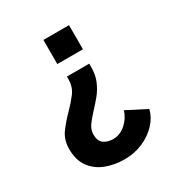

<svg xmlns="http://www.w3.org/2000/svg" viewBox="-167 -618 884 941"><g transform="rotate(-30 275.0 -147.0)"><path d="M359 -363.5H214V-500H359ZM350.5 -287V-268Q350.5 -224 336 -189.8Q321.5 -155.5 299.2 -128.2Q277 -101 255 -78Q230.5 -52 212.5 -27.5Q194.5 -3 194.5 24.5Q194.5 62 216 77Q237.5 92 268.5 92Q307 92 339 64Q371 36 383.5 -4.5L494.5 52.5Q484.5 94.5 452.2 129.2Q420 164 372 185Q324 206 267 206Q210.5 206 162.5 187.5Q114.5 169 85.2 129.5Q56 90 56 27Q56 -26 84.2 -63.8Q112.5 -101.5 145 -134Q175.5 -164.5 199.8 -196.5Q224 -228.5 224 -271V-287Z"/></g></svg>

Font: Trispace SemiCondensed SemiBold
Style: Regular
Weight: 600
Width: 4
Designer: Tyler Finck
Foundry: Etcetera Type Company
Version: Version 1.210; ttfautohint (v1.8.3)